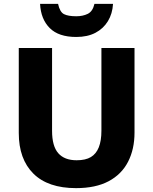

<svg xmlns="http://www.w3.org/2000/svg" viewBox="-20 -962 792 992"><path d="M675 -277Q675 -191 641.5 -126Q608 -61 541 -25.5Q474 10 373 10Q228 10 152.5 -65Q77 -140 77 -275V-714H249V-286Q249 -207 281 -170.5Q313 -134 376 -134Q422 -134 449.5 -150.5Q477 -167 490.5 -201Q504 -235 504 -287V-714H675ZM564 -942Q561 -891 537.5 -852.5Q514 -814 473 -792.5Q432 -771 374 -771Q283 -771 237 -817Q191 -863 187 -942H280Q289 -900 310.5 -889Q332 -878 374 -878Q408 -878 433.5 -890.5Q459 -903 468 -942Z"/></svg>

Font: Noto Sans Khmer ExtraBold
Style: Regular
Weight: 800
Version: Version 2.003